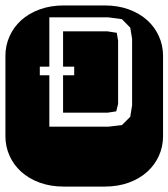

<svg xmlns="http://www.w3.org/2000/svg" viewBox="-22 -689 622 709"><path d="M465.8 -545.9 459 -586.9 428.2 -618.2 377.9 -625H160.2V-442.9H125V-411.1H160.2V-221.2H377.9L428.2 -227.1L459 -257.8L465.8 -299.8ZM407.2 -277.8 375 -272.9H210.9V-411.1H252V-442.9H210.9V-573.2H375L409.2 -567.9L414.1 -539.1V-305.2ZM364.3 -668.9Q413.6 -668.9 453.6 -654.3Q493.7 -639.6 521.7 -614.3Q549.8 -588.9 564.9 -554.9Q580.1 -521 580.1 -482.9V-186Q580.1 -147.9 564.9 -114Q549.8 -80.1 521.7 -54.7Q493.7 -29.3 453.6 -14.6Q413.6 0 364.3 0H213.9Q164.6 0 124.5 -14.6Q84.5 -29.3 56.4 -54.7Q28.3 -80.1 13.2 -114Q-2 -147.9 -2 -186V-482.9Q-2 -521 13.2 -554.9Q28.3 -588.9 56.4 -614.3Q84.5 -639.6 124.5 -654.3Q164.6 -668.9 213.9 -668.9Z"/></svg>

Font: Monofett
Style: Regular
Weight: 400
Designer: vernon adams
Foundry: vernon adams
Version: Version 1.000